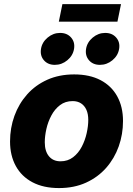

<svg xmlns="http://www.w3.org/2000/svg" viewBox="-20 -912 653 942"><path d="M269.5 10.7Q193.4 10.7 139.6 -17.6Q85.9 -45.9 57.6 -97.4Q29.3 -148.9 29.3 -217.8Q29.3 -284.2 50.8 -343.5Q72.3 -402.8 113 -448.7Q153.8 -494.6 212.2 -520.8Q270.5 -546.9 343.8 -546.9Q419.9 -546.9 473.4 -518.8Q526.9 -490.7 555.2 -439.2Q583.5 -387.7 583.5 -318.4Q583.5 -252.9 562.5 -193.8Q541.5 -134.8 501 -88.6Q460.4 -42.5 402.1 -15.9Q343.8 10.7 269.5 10.7ZM276.9 -120.6Q312.5 -120.6 338.6 -140.6Q364.7 -160.6 381.1 -192.1Q397.5 -223.6 405.3 -258.8Q413.1 -293.9 413.1 -323.7Q413.1 -353 403.8 -373.5Q394.5 -394 377.4 -405Q360.4 -416 336.4 -416Q300.3 -416 274.4 -396.2Q248.5 -376.5 231.9 -345.2Q215.3 -314 207.5 -279.1Q199.7 -244.1 199.7 -213.9Q199.7 -169.9 220.2 -145.3Q240.7 -120.6 276.9 -120.6ZM470.2 -593.8Q436 -593.8 416.5 -616.5Q397 -639.2 402.3 -672.4Q407.7 -705.1 435.1 -727.8Q462.4 -750.5 496.1 -750.5Q530.3 -750.5 550 -727.8Q569.8 -705.1 564.5 -672.4Q559.1 -639.2 531.7 -616.5Q504.4 -593.8 470.2 -593.8ZM249 -593.8Q214.8 -593.8 195.3 -616.5Q175.8 -639.2 181.2 -672.4Q186.5 -705.1 213.9 -727.8Q241.2 -750.5 274.9 -750.5Q309.1 -750.5 328.9 -727.8Q348.6 -705.1 343.3 -672.4Q337.9 -639.2 310.5 -616.5Q283.2 -593.8 249 -593.8ZM573.7 -891.6 556.2 -805.7H268.6L286.1 -891.6Z"/></svg>

Font: Inter 18pt ExtraBold
Style: Italic
Weight: 800
Italic angle: -9.3988°
Designer: Rasmus Andersson
Foundry: rsms
Version: Version 4.001;git-66647c0bb